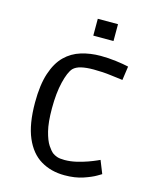

<svg xmlns="http://www.w3.org/2000/svg" viewBox="-116 -844 751 936"><g transform="rotate(15 259.0 -376.5)"><path d="M300 13Q232 13 180 -18Q128 -49 99 -116.5Q70 -184 70 -293Q70 -382 89.5 -441Q109 -500 143 -533.5Q177 -567 223 -581Q269 -595 321 -595Q359 -595 398.5 -590Q438 -585 463 -579L453 -509Q434 -511 393 -516.5Q352 -522 305 -522Q268 -522 242.5 -516Q217 -510 203 -496Q184 -475 170.5 -419.5Q157 -364 157 -287Q157 -216 168 -172.5Q179 -129 194 -106.5Q209 -84 221 -75Q229 -69 242.5 -64Q256 -59 281 -59Q310 -59 340 -66Q370 -73 395 -82Q420 -91 435.5 -98Q451 -105 451 -105L477 -40Q477 -40 455 -27Q433 -14 393 -0.5Q353 13 300 13ZM260 -681V-766H362V-681Z"/></g></svg>

Font: Ruda
Style: Regular
Weight: 400
Designer: Mariela Monsalve and Angelina Sanchez
Foundry: Mariela Monsalve and Angelina Sanchez
Version: Version 2.000